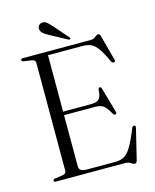

<svg xmlns="http://www.w3.org/2000/svg" viewBox="-128 -948 852 1052"><g transform="rotate(-15 298.0 -421.5)"><path d="M50 -692Q50 -700 61.5 -700H446Q463.5 -700 474 -709.8Q484.5 -719.5 493 -719.5Q502.5 -719.5 506 -705L544.5 -561.5Q547.5 -551 538.5 -549Q528.5 -547 523.5 -557Q500 -608.5 481.5 -635Q463 -661.5 442.5 -670.8Q422 -680 393.5 -680H198.5V-360H357Q389.5 -360 402.8 -373.8Q416 -387.5 417.5 -425Q419 -435.5 426 -436.5Q434 -438 437 -426.5L477.5 -284Q480.5 -273.5 472 -271Q464 -269.5 459 -277.5Q438.5 -315.5 421.5 -327.8Q404.5 -340 373.5 -340H198.5V-50Q198.5 -20 239.5 -20H403Q432.5 -20 453.2 -31Q474 -42 494.2 -75.5Q514.5 -109 542 -177Q546.5 -186 554.5 -185Q564.5 -184 561 -171L519 2Q515 17.5 505 17.5Q495.5 17.5 484.5 8.8Q473.5 0 451 0H61.5Q50 0 50 -8Q50 -15.5 61 -17.5L105.5 -24Q126 -27 126 -43V-657Q126 -673 105.5 -676L61 -682.5Q50 -684.5 50 -692ZM265.5 -827 337 -745Q343 -738.5 339.5 -734.5Q335.5 -730.5 328.5 -734L231 -787Q214 -796 202.5 -805.2Q191 -814.5 188.5 -828.5Q186 -838.5 192 -848.2Q198 -858 210.5 -860.5Q225 -863.5 237.5 -854Q250 -844.5 265.5 -827Z"/></g></svg>

Font: Fraunces 72pt S000 Light
Style: Regular
Weight: 300
Version: Version 1.000; ttfautohint (v1.8.3)